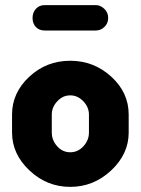

<svg xmlns="http://www.w3.org/2000/svg" viewBox="-20 -719 549 749"><path d="M254 -482Q346 -482 414 -420Q482 -358 482 -272V-202Q482 -118 413.5 -54Q345 10 254 10Q163 10 95 -54Q27 -118 27 -202V-272Q27 -357 94 -419.5Q161 -482 254 -482ZM327 -202V-272Q327 -301 305 -324Q283 -347 254 -347Q225 -347 203.5 -324Q182 -301 182 -272V-202Q182 -172 203 -148.5Q224 -125 254 -125Q284 -125 305.5 -148.5Q327 -172 327 -202ZM107 -649Q107 -670 120 -684.5Q133 -699 154 -699H354Q372 -699 387 -684.5Q402 -670 402 -649Q402 -628 387.5 -614Q373 -600 354 -600H154Q133 -600 120 -613.5Q107 -627 107 -649Z"/></svg>

Font: Dosis
Style: ExtraBold
Weight: 800
Designer: EdgarTolentino, PabloImpallari, IginoMarini
Foundry: EdgarTolentino, PabloImpallari, IginoMarini
Version: Version 1.007